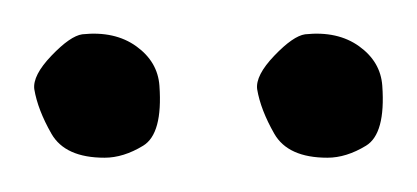

<svg xmlns="http://www.w3.org/2000/svg" viewBox="-20 -459 243 112"><path d="M171 -367Q148 -367 140 -381Q132 -395 130 -407Q129 -415 140 -426.5Q151 -438 158 -439Q177 -441 189.5 -432Q202 -423 203 -409Q205 -381 193.5 -374Q182 -367 171 -367ZM41 -367Q18 -367 10 -381Q2 -395 0 -407Q-1 -415 10 -426.5Q21 -438 28 -439Q47 -441 59.5 -432Q72 -423 73 -409Q75 -381 63.5 -374Q52 -367 41 -367Z"/></svg>

Font: RU Serius
Style: Regular
Weight: 400
Designer: Robert E. Leuschke
Foundry: Robert E. Leuschke
Version: Version 1.011; ttfautohint (v1.8.3)